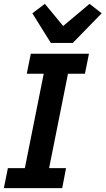

<svg xmlns="http://www.w3.org/2000/svg" viewBox="-20 -977 548 997"><path d="M303 0H0L21 -104H109L207 -594H119L140 -698H442L421 -594H333L235 -104H323ZM358 -754H244L148 -908L213 -957L308 -842L445 -957L508 -908Z"/></svg>

Font: IBM Plex Sans SemiBold
Style: Italic
Weight: 600
Italic angle: -11.31°
Designer: Mike Abbink, Paul van der Laan, Pieter van Rosmalen
Foundry: Bold Monday
Version: Version 3.201